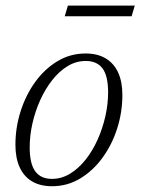

<svg xmlns="http://www.w3.org/2000/svg" viewBox="-20 -636 488 666"><path d="M277 -450.5Q318 -450.5 346.5 -433.5Q375 -416.5 389.8 -384.5Q404.5 -352.5 404.5 -307Q404.5 -247 386.5 -190.5Q368.5 -134 335.5 -88.8Q302.5 -43.5 258 -16.8Q213.5 10 160.5 10Q119.5 10 91.2 -6.8Q63 -23.5 48.2 -55.8Q33.5 -88 33.5 -133.5Q33.5 -193.5 51.5 -250Q69.5 -306.5 102.2 -351.8Q135 -397 179.5 -423.8Q224 -450.5 277 -450.5ZM160 -15.5Q193.5 -15.5 223 -33.5Q252.5 -51.5 276.8 -82Q301 -112.5 318.5 -151.5Q336 -190.5 345.5 -232.8Q355 -275 355 -315.5Q355 -372.5 335.8 -398.5Q316.5 -424.5 277.5 -424.5Q244 -424.5 214.8 -406.8Q185.5 -389 161.2 -358.2Q137 -327.5 119.5 -288.8Q102 -250 92.5 -207.8Q83 -165.5 83 -125Q83 -68 102.2 -41.8Q121.5 -15.5 160 -15.5ZM204.5 -579.5 215.5 -616.5H447.5L436.5 -579.5Z"/></svg>

Font: Newsreader 16pt 16pt Light
Style: Italic
Weight: 300
Italic angle: -17°
Version: Version 1.003